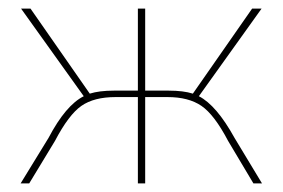

<svg xmlns="http://www.w3.org/2000/svg" viewBox="-20 -427 658 447"><path d="M526 -106 590 0H570L511 -99Q479 -160 449 -180.5Q419 -201 370 -201H318V0H301V-201H249Q199 -201 169.5 -180.5Q140 -160 108 -99L48 0H28L93 -106Q133 -182 175 -203L29 -407H51L189 -209Q211 -216 245 -216H301V-407H318V-216H373Q407 -216 429 -209L567 -407H589L443 -203Q484 -182 526 -106Z"/></svg>

Font: EauTestText Thin
Style: Italic
Weight: 250
Italic angle: -12°
Designer: Christian Thalmann (Catharsis Fonts)
Version: Version 0.001;PS 000.001;hotconv 1.0.88;makeotf.lib2.5.64775